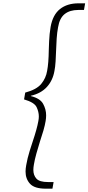

<svg xmlns="http://www.w3.org/2000/svg" viewBox="-20 -951 533 1157"><path d="M132 -393Q200 -411 228.5 -445.5Q257 -480 264 -524Q273 -570 274 -650Q274 -658 276 -703Q278 -748 285 -789Q298 -862 341.5 -896.5Q385 -931 453 -931H493L486 -891H452Q401 -891 370 -866.5Q339 -842 330 -787Q324 -756 321.5 -718.5Q319 -681 318 -646Q317 -614 315 -581Q313 -548 308 -523Q298 -466 262.5 -427Q227 -388 166 -374V-372Q222 -358 240 -325Q258 -292 258 -256Q258 -240 255 -222Q251 -197 241.5 -164Q232 -131 221 -99Q210 -64 199.5 -26.5Q189 11 184 42Q181 59 181 73Q181 105 199.5 125.5Q218 146 269 146H303L296 186H256Q188 186 161 156.5Q134 127 134 83Q134 65 138 44Q145 3 159 -42Q173 -87 176 -95Q203 -175 211 -221Q214 -236 214 -249Q214 -277 200.5 -305.5Q187 -334 125 -352Z"/></svg>

Font: Fz Poppins ExtLt
Style: Italic
Weight: 200
Italic angle: -10°
Designer: Ninad Kale (Devanagari), Jonny Pinhorn (Latin)
Foundry: Indian Type Foundry
Version: Vit hóa bi Vntype.Com & FontZin.Com